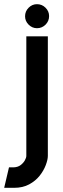

<svg xmlns="http://www.w3.org/2000/svg" viewBox="-62 -706 302 919"><path d="M-42 193 -19 95H4Q24 94 37 84Q50 74 57 61.5Q64 49 64 40V-532H167V40Q167 58 157 84.5Q147 111 127.5 135.5Q108 160 77.5 176.5Q47 193 6 193ZM115 -571Q92 -571 75 -588Q58 -605 58 -628Q58 -652 75 -669Q92 -686 115 -686Q139 -686 156 -669Q173 -652 173 -629Q173 -605 156 -588Q139 -571 115 -571Z"/></svg>

Font: Stick No Bills ExtraLight SemiBold
Style: Regular
Weight: 600
Version: Version 2.000